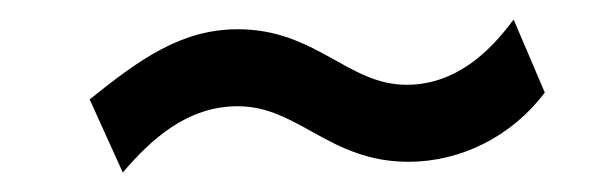

<svg xmlns="http://www.w3.org/2000/svg" viewBox="-20 -462 628 197"><path d="M539 -367 507 -442C482 -408 447 -375 397 -375C337 -375 304 -432 224 -432C166 -432 123 -401 72 -360L106 -285C135 -319 172 -353 224 -353C286 -353 318 -296 399 -296C453 -296 505 -322 539 -367Z"/></svg>

Font: United Sans SemiBold
Style: Italic
Weight: 600
Italic angle: -8°
Designer: Pablo Impallari, Rodrigo Fuenzalida (Modified by Dan O. Williams)
Version: Version 1.000;PS 001.000;hotconv 1.0.88;makeotf.lib2.5.64775